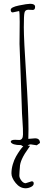

<svg xmlns="http://www.w3.org/2000/svg" viewBox="-20 -778 273 1023"><path d="M116.7 198.2 148.9 188Q159.7 188 159.7 199.5Q159.7 210.9 145.3 218Q130.9 225.1 116.7 225.1Q86.4 225.1 63.7 197.3Q41 169.4 41 145.8Q41 122.1 48.1 97.9Q55.2 73.7 65.4 55.7Q86.9 18.6 103 2.4L109.9 -4.9L138.7 -1Q140.6 -2 139.6 0Q138.7 2 132.8 10.3Q85.9 74.2 85.9 113.3Q85.9 122.6 84 136.2L83 157.2Q83 169.9 93.8 184.1Q104.5 198.2 116.7 198.2ZM175.8 -3.9 144 -8.8Q132.8 -8.8 121.1 2.9Q98.6 2.9 92.8 -4.9H90.3Q44.4 -4.9 37.1 -22Q37.1 -33.2 60.1 -33.2L82 -32.2Q102.1 -32.2 102.5 -61Q103 -89.8 99.9 -131.3Q96.7 -172.9 95.9 -213.9Q95.2 -254.9 90.3 -373.5Q85.4 -492.2 84 -543.9L85 -661.1Q85 -709.5 82 -719.2L47.9 -711.9Q37.1 -711.9 37.1 -725.8Q37.1 -739.7 81.1 -748.8Q125 -757.8 140.6 -757.8Q167 -757.8 167 -741.5Q167 -725.1 154.8 -725.1L130.9 -726.1Q113.8 -726.1 110.4 -710Q106.9 -696.8 106.9 -632.3Q106.9 -567.9 119.4 -377Q131.8 -186 131.8 -89.8L130.9 -38.1L167 -41Q192.9 -41 192.9 -16.1Z"/></svg>

Font: Amatic SC
Style: Regular
Weight: 400
Version: Version 1.004